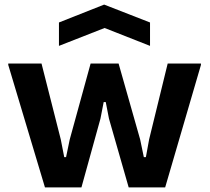

<svg xmlns="http://www.w3.org/2000/svg" viewBox="-20 -817 914 837"><path d="M237 -719 434 -797 634 -719V-617L436 -695L237 -617ZM16 -534V-540H161L245 -209L260 -132H268L284 -209L375 -540H497L591 -209L607 -132H616L630 -209L711 -540H856V-534L700 0H541L455 -300L441 -372H432L418 -300L335 0H176Z"/></svg>

Font: Encode Sans Wide
Style: SemiBold
Weight: 600
Designer: Pablo Impallari, Andres Torresi
Foundry: Pablo Impallari, Andres Torresi
Version: Version 1.000; ttfautohint (v1.00) -l 8 -r 50 -G 200 -x 14 -